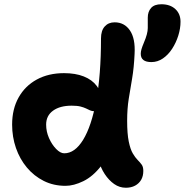

<svg xmlns="http://www.w3.org/2000/svg" viewBox="-20 -865 869 903"><path d="M288 9Q232 9 186 -14Q140 -37 106.5 -77Q73 -117 55 -169Q37 -221 37 -279Q37 -352 67.5 -406.5Q98 -461 153 -491Q208 -521 281 -521Q335 -521 374 -505.5Q413 -490 434.5 -461.5Q456 -433 456 -390Q456 -369 446.5 -355.5Q437 -342 423 -342Q412 -342 403.5 -346Q395 -350 384.5 -355Q374 -360 358.5 -364Q343 -368 317 -368Q262 -368 229.5 -344.5Q197 -321 197 -279Q197 -246 210.5 -215.5Q224 -185 244 -164.5Q264 -144 282 -144Q332 -144 371 -207.5Q410 -271 432.5 -391.5Q455 -512 455 -684Q455 -721 472.5 -740.5Q490 -760 519 -760Q565 -760 591 -722Q617 -684 613 -612Q610 -546 601.5 -496.5Q593 -447 585.5 -400.5Q578 -354 578 -297Q578 -236 585.5 -199.5Q593 -163 604.5 -143.5Q616 -124 627.5 -112.5Q639 -101 646.5 -90.5Q654 -80 654 -61Q654 -37 644 -19.5Q634 -2 615.5 8Q597 18 572 18Q542 18 517 0.5Q492 -17 472.5 -46.5Q453 -76 443 -114.5Q433 -153 434 -194L518 -219Q495 -135 456 -85Q417 -35 372 -13Q327 9 288 9ZM692 -573Q642 -573 642 -612Q642 -622 645.5 -634Q649 -646 657 -665Q675 -707 675 -733Q675 -759 675 -782Q675 -810 690.5 -827.5Q706 -845 739 -845Q780 -845 804.5 -822.5Q829 -800 829 -763Q829 -731 818.5 -697.5Q808 -664 789.5 -635.5Q771 -607 746 -590Q721 -573 692 -573Z"/></svg>

Font: Shantell Sans
Style: Bold
Weight: 700
Designer: Stephen Nixon, Anya Danilova, Shantell Martin
Foundry: Arrow Type
Version: Version 1.011;[c5ecc13dd]